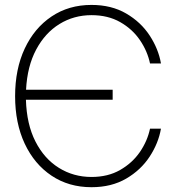

<svg xmlns="http://www.w3.org/2000/svg" viewBox="-20 -758 721 788"><path d="M355.5 10.3Q262.2 10.3 191.7 -36.9Q121.1 -84 81.5 -168.2Q42 -252.4 42 -363.3Q42 -474.6 81.5 -558.8Q121.1 -643.1 191.7 -690.4Q262.2 -737.8 355.5 -737.8Q437.5 -737.8 497.8 -702.6Q558.1 -667.5 594.2 -612.3Q630.4 -557.1 640.6 -497.6H595.7Q585 -548.3 554.2 -593.5Q523.4 -638.7 473.4 -667.2Q423.3 -695.8 355.5 -695.8Q283.2 -695.8 224.1 -659.4Q165 -623 128.4 -554.4Q91.8 -485.8 86.9 -389.6H442.4V-348.6H86.4Q89.4 -248 125.5 -177.2Q161.6 -106.4 221.7 -69.1Q281.7 -31.7 355.5 -31.7Q422.9 -31.7 472.9 -60.3Q522.9 -88.9 554 -134Q585 -179.2 595.7 -230H640.6Q630.4 -170.4 594.2 -115.2Q558.1 -60.1 497.8 -24.9Q437.5 10.3 355.5 10.3Z"/></svg>

Font: Inter Display ExtraLight
Style: Regular
Weight: 200
Designer: Rasmus Andersson
Foundry: rsms
Version: Version 4.000;git-a52131595